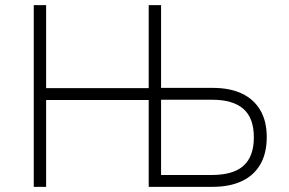

<svg xmlns="http://www.w3.org/2000/svg" viewBox="-20 -725 1120 745"><path d="M111 0V-705H159V-383H557V-705H605V-384H805Q872 -384 918.5 -362Q965 -340 990 -297.5Q1015 -255 1015 -193Q1015 -130 990 -87Q965 -44 918 -22Q871 0 804 0H557V-337H159V0ZM605 -46H801Q885 -46 925 -82Q965 -118 965 -192Q965 -267 924.5 -302.5Q884 -338 803 -338H605Z"/></svg>

Font: Nunito Sans 7pt SemiCondensed ExtraLight
Style: Regular
Weight: 250
Width: 4
Designer: Vernon Adams
Foundry: Vernon Adams
Version: Version 3.101;gftools[0.9.27]